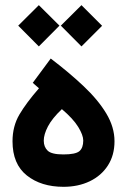

<svg xmlns="http://www.w3.org/2000/svg" viewBox="-20 -723 490 741"><path d="M175.8 -497.1Q247.1 -442.9 302.7 -390.4Q358.4 -337.9 390.1 -285.2Q421.9 -232.4 421.9 -177.7Q421.9 -124 396.5 -84.5Q371.1 -44.9 326.4 -23.4Q281.7 -2 225.1 -2Q138.7 -2 83.5 -45.9Q28.3 -89.8 28.3 -177.7Q28.3 -235.8 54.9 -281Q81.5 -326.2 130.4 -382.3L106.4 -403.3ZM218.8 -301.8Q181.2 -266.1 165 -235.1Q148.9 -204.1 148.9 -180.2Q148.9 -155.8 164.1 -141.4Q179.2 -127 224.6 -127Q271.5 -127 286.4 -139.6Q301.3 -152.3 301.3 -180.7Q301.3 -201.2 282 -232.9Q262.7 -264.6 218.8 -301.8ZM214.8 -624 294.4 -703.1 374 -623.5 294.4 -543.9ZM50.3 -624 129.9 -703.1 209.5 -624 129.9 -543.9Z"/></svg>

Font: Vazir WOL-UI
Style: Bold-WOL-UI
Weight: 700
Designer: Saber Rastikerdar
Foundry: Saber Rastikerdar
Version: Version 30.1.0